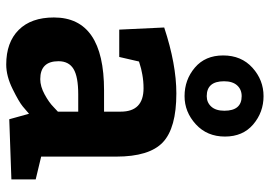

<svg xmlns="http://www.w3.org/2000/svg" viewBox="-148 -730 887 632"><g transform="rotate(90 296.0 -413.5)"><path d="M570 -7 372 0 354 -65Q345 -57 330 -44.5Q315 -32 272.5 -11Q230 10 192 10Q119 10 78 -31Q37 -72 37 -147Q37 -312 277 -312H347V-367Q347 -442 270 -442Q247 -442 225 -438Q203 -434 192 -430L182 -427L167 -362H77L70 -510Q191 -550 287 -550Q401 -550 448 -505.5Q495 -461 495 -352V-105L570 -87ZM181 -162Q181 -102 240 -102Q264 -102 290.5 -116.5Q317 -131 332 -146L347 -160V-227H290Q232 -227 206.5 -211.5Q181 -196 181 -162ZM162 -704Q162 -764 202.5 -800.5Q243 -837 296 -837Q349 -837 389 -803Q429 -769 429 -710Q429 -651 388.5 -614Q348 -577 296 -577Q242 -577 202 -611Q162 -645 162 -704ZM247 -707Q247 -650 296 -650Q317 -650 330.5 -665Q344 -680 344 -708Q344 -765 296 -765Q274 -765 260.5 -750Q247 -735 247 -707Z"/></g></svg>

Font: BitterBold
Style: Bold
Weight: 700
Designer: Sol Matas
Foundry: Sol Matas
Version: Version 001.001